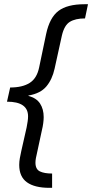

<svg xmlns="http://www.w3.org/2000/svg" viewBox="-20 -734 438 912"><path d="M214.8 158.2Q144.5 158.2 107.9 131.8Q71.3 105.5 71.3 49.3Q71.3 33.7 74.2 17.6Q77.1 1.5 81.1 -16.6L106.4 -128.4Q109.4 -144 111.3 -157Q113.3 -169.9 113.3 -181.6Q113.3 -251 13.2 -251L28.3 -318.4Q86.4 -318.4 120.8 -340.1Q155.3 -361.8 166 -414.1L199.2 -572.8Q215.8 -650.4 257.6 -682.1Q299.3 -713.9 381.3 -713.9H397.9L383.8 -646.5Q337.9 -646.5 311.5 -630.1Q285.2 -613.8 273.9 -564.9L239.3 -407.7Q228 -356.4 200 -323.2Q171.9 -290 115.2 -280.3V-278.3Q152.8 -268.6 170.2 -242.2Q187.5 -215.8 187.5 -177.7Q187.5 -165 185.3 -148.4Q183.1 -131.8 179.2 -116.2L155.8 -7.3Q152.8 4.9 150.6 16.8Q148.4 28.8 148.4 38.6Q148.4 69.8 169.4 80.1Q190.4 90.3 227.5 90.3V158.2Z"/></svg>

Font: Open Sans
Style: Italic
Weight: 400
Italic angle: -12°
Designer: Monotype Design Team
Foundry: Monotype Imaging Inc.
Version: Version 3.000; ttfautohint (v1.8.4)